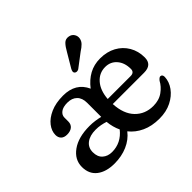

<svg xmlns="http://www.w3.org/2000/svg" viewBox="-160 -868 1075 1075"><g transform="rotate(-45 377.0 -331.0)"><path d="M723 -290Q723 -232 659.5 -232H411.5Q416 -150 458 -106.8Q500 -63.5 564.5 -63.5Q610.5 -63.5 642 -86.2Q673.5 -109 689 -139Q701 -154 710 -154Q725 -153 725 -133.5Q723.5 -96.5 699.8 -63.5Q676 -30.5 634.8 -9.8Q593.5 11 539 11Q479 11 434.2 -9.8Q389.5 -30.5 361 -66.5Q332 -29 285.8 -9Q239.5 11 183.5 11Q117.5 11 78.8 -19Q40 -49 40 -105Q40 -163 92 -200.2Q144 -237.5 232.5 -237.5Q254.5 -237.5 275.8 -234.5Q297 -231.5 315 -227V-338.5Q315 -376.5 294.2 -397Q273.5 -417.5 237 -417.5Q202.5 -417.5 184.5 -403.8Q166.5 -390 166.5 -370V-339Q166.5 -316.5 151.5 -304Q136.5 -291.5 110 -291.5Q86.5 -291.5 74.2 -303.8Q62 -316 62 -336.5Q62 -367.5 84.2 -396.5Q106.5 -425.5 148.2 -444Q190 -462.5 248 -462.5Q348 -462.5 385 -380.5Q415.5 -420.5 454.5 -441.8Q493.5 -463 541.5 -463Q595.5 -463 636.2 -440.8Q677 -418.5 700 -379.2Q723 -340 723 -290ZM528 -409Q480.5 -409 448.5 -372.5Q416.5 -336 411.5 -272H592.5Q622.5 -272 622.5 -299.5Q622.5 -348.5 596.2 -378.8Q570 -409 528 -409ZM141.5 -120.5Q141.5 -83 163.5 -63.8Q185.5 -44.5 219 -44.5Q291 -44.5 338.5 -104Q321 -140.5 316.5 -186Q299.5 -191.5 281.2 -195Q263 -198.5 242 -198.5Q196 -198.5 168.8 -177.8Q141.5 -157 141.5 -120.5ZM436 -619Q451 -646.5 466.2 -662.2Q481.5 -678 505 -673.5Q524 -670 533.8 -655Q543.5 -640 540.5 -622.5Q537.5 -605.5 525.2 -592.8Q513 -580 491.5 -566.5L412.5 -506.5Q405.5 -502.5 398 -502.5Q390.5 -502.5 385.5 -507.5Q380 -513 381.2 -520.5Q382.5 -528 386.5 -535.5Z"/></g></svg>

Font: Fraunces 72pt S100
Style: Regular
Weight: 400
Version: Version 1.000; ttfautohint (v1.8.3)